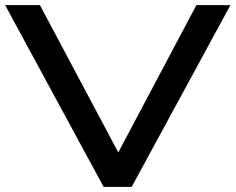

<svg xmlns="http://www.w3.org/2000/svg" viewBox="-25 -725 914 745"><path d="M377 0 -5 -705H130L446 -111H422L737 -705H869L486 0Z"/></svg>

Font: Nunito Sans 10pt Expanded SemiBold
Style: Regular
Weight: 600
Width: 7
Designer: Vernon Adams
Foundry: Vernon Adams
Version: Version 3.101;gftools[0.9.27]